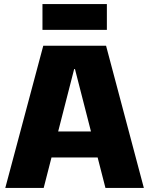

<svg xmlns="http://www.w3.org/2000/svg" viewBox="-20 -925 734 945"><path d="M193 -700H502L688 0H499L349 -585H345L195 0H6ZM197 -278H497V-150H197ZM506 -905V-778H189V-905Z"/></svg>

Font: Pathway Extreme SemiCondensed ExtraBold
Style: Regular
Weight: 800
Width: 4
Version: Version 1.001;gftools[0.9.26]